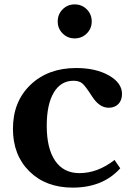

<svg xmlns="http://www.w3.org/2000/svg" viewBox="-20 -850 604 875"><path d="M502 -121 528 -83Q449 5 311 5Q189 5 114 -69Q39 -143 39 -263Q39 -387 119 -463.5Q199 -540 327 -540Q417 -540 476.5 -506Q536 -472 536 -422Q536 -393 519.5 -376Q503 -359 475 -359Q433 -359 400 -410Q370 -457 355.5 -469.5Q341 -482 315 -482Q257 -482 225 -428Q193 -374 193 -277Q193 -173 231.5 -117Q270 -61 342 -61Q425 -61 502 -121ZM243 -752Q243 -785 265.5 -807.5Q288 -830 320 -830Q353 -830 375.5 -807.5Q398 -785 398 -752Q398 -720 375.5 -697.5Q353 -675 320 -675Q288 -675 265.5 -697.5Q243 -720 243 -752Z"/></svg>

Font: Libre Baskerville
Style: Bold
Weight: 700
Designer: Pablo Impallari, Rodrigo Fuenzalida
Foundry: Pablo Impallari, Rodrigo Fuenzalida
Version: Version 1.000